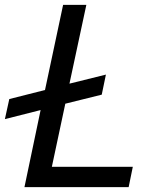

<svg xmlns="http://www.w3.org/2000/svg" viewBox="-80 -765 638 785"><path d="M20 0 86 -315 -60 -278 -42 -360 104 -397 178 -745H273L204 -423L353 -460L336 -378L187 -341L132 -83H463L446 0Z"/></svg>

Font: Plus Jakarta Display
Style: Italic
Weight: 400
Italic angle: -12°
Designer: Gumpita Rahayu
Foundry: Tokotype Studio
Version: Version 1.000